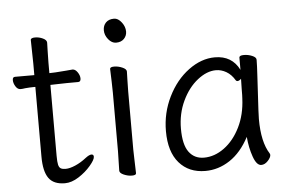

<svg xmlns="http://www.w3.org/2000/svg" viewBox="-51 -771 1299 861"><g transform="rotate(-5 599.0 -340.0)"><path d="M67 -422Q55 -420 47 -420H46Q33 -420 24 -434.5Q15 -449 15 -463Q15 -477 26 -477H113V-528L111 -635Q111 -645 131 -645Q149 -645 166 -637Q183 -629 183 -617Q183 -596 182 -581L181 -528V-480L209 -481Q237 -483 256.5 -484.5Q276 -486 285 -487H286Q298 -487 308 -472.5Q318 -458 318 -444Q318 -429 306 -429Q246 -429 220 -428L181 -427V-108Q181 -80 184 -67.5Q187 -55 194.5 -50.5Q202 -46 217 -46Q235 -46 260.5 -57Q286 -68 310 -87Q327 -100 337 -100Q347 -100 347 -89Q347 -76 324.5 -49.5Q302 -23 270 -2.5Q238 18 208 18Q157 18 135 -13Q113 -44 113 -110V-424H108Q89 -424 67 -422Z M491 -590Q472 -590 456.5 -609Q441 -628 441 -650Q441 -671 454 -684.5Q467 -698 491 -698Q509 -698 524.5 -678Q540 -658 540 -636Q540 -617 527 -603.5Q514 -590 491 -590ZM456 -417 454 -475Q454 -484 473 -484Q491 -484 509.5 -476Q528 -468 528 -457Q528 -436 527 -421L526 -368V-105L527 -67L529 1Q529 10 510 10Q492 10 473.5 2Q455 -6 455 -17L457 -105V-368Z M1105 -314Q1099 -214 1099 -193Q1099 -89 1134 -35Q1136 -31 1136 -29Q1136 -17 1122 -2Q1108 13 1092 13Q1071 13 1056.5 -28Q1042 -69 1038 -118Q1002 -50 950.5 -16Q899 18 840 18Q766 18 722.5 -32Q679 -82 679 -175Q679 -257 714.5 -329Q750 -401 807.5 -443.5Q865 -486 926 -486Q1003 -486 1036 -420V-475Q1036 -485 1057 -485Q1076 -485 1094 -477.5Q1112 -470 1112 -459V-457Q1112 -434 1109 -385Q1106 -336 1105 -314ZM1018 -371Q1014 -371 1011 -375Q995 -402 972.5 -415Q950 -428 926 -428Q885 -428 843 -395Q801 -362 774 -305Q747 -248 747 -180Q747 -108 771.5 -75Q796 -42 839 -42Q887 -42 930.5 -74Q974 -106 1002 -162.5Q1030 -219 1033 -291Q1034 -301 1034 -335L1035 -380Q1026 -371 1018 -371Z"/></g></svg>

Font: Fusion Kai T
Style: Regular
Weight: 400
Designer: Fontworks Inc.
Version: Version 24.134;May 13, 2024